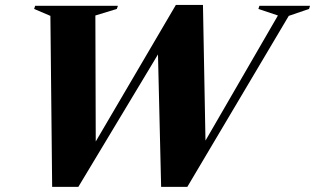

<svg xmlns="http://www.w3.org/2000/svg" viewBox="-20 -738 1250 762"><path d="M1083 -676.5 1005.5 -702.5 1009.5 -715H1210.5L1206.5 -702.5L1126 -675L723.5 3.5H619.5L607 -522L291 3.5H187L180 -675L115.5 -702.5L119.5 -715H448L443.5 -702.5L358.5 -676.5L360 -176.5L678 -718.5H785.5L795.5 -180Z"/></svg>

Font: Newsreader Display
Style: Bold Italic
Weight: 700
Italic angle: -17°
Designer: Hugues Gentile
Foundry: Production Type
Version: Version 1.001